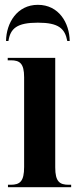

<svg xmlns="http://www.w3.org/2000/svg" viewBox="-20 -776 330 796"><path d="M5 -606H15C23 -658 50 -682 137 -682C223 -682 249 -658 259 -606H269C268 -681 224 -756 137 -756C51 -756 6 -681 5 -606ZM13 0H275V-10H265C227 -10 209 -23 209 -82V-536H12V-526H25C62 -526 80 -513 80 -456V-84C80 -24 63 -10 24 -10H13Z"/></svg>

Font: Noto Serif Display ExtraCondensed
Style: Bold
Weight: 700
Width: 2
Designer: Monotype Design Team
Foundry: Monotype Imaging Inc.
Version: Version 2.009